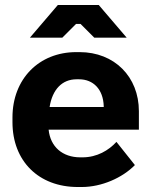

<svg xmlns="http://www.w3.org/2000/svg" viewBox="-20 -739 604 770"><path d="M488 -588 376 -719H212L100 -588H230L285 -643H303L358 -588ZM292 11H308C388 11 471 -26 521 -77L447 -170C416 -136 369 -108 311 -108H302C231 -108 182 -150 175 -219H537V-293C537 -431 439 -530 299 -530H286C136 -530 30 -422 30 -268V-249C30 -93 135 11 292 11ZM179 -310C190 -380 229 -421 287 -421H297C354 -421 394 -381 396 -313V-310Z"/></svg>

Font: Fixel Text Bold
Style: Bold
Weight: 700
Width: 4
Designer: AlfaBravo + MacPaw
Foundry: Kyrylo Tkachov, Marchela Mozhyna, Serhii Makarenko, Maria Weinstein, Zakhar Kryvoshyya
Version: Version 1.211